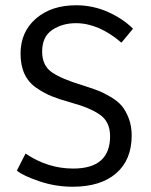

<svg xmlns="http://www.w3.org/2000/svg" viewBox="-20 -697 572 729"><path d="M44 -49 77 -114Q161 -57 258 -57Q398 -57 398 -180Q398 -234 360 -261Q322 -288 248 -308Q205 -320 176.5 -331.5Q148 -343 118 -363.5Q88 -384 73 -416.5Q58 -449 58 -493Q58 -576 116.5 -626.5Q175 -677 269 -677Q333 -677 390 -651.5Q447 -626 485 -588L441 -535Q355 -609 268 -609Q217 -609 178.5 -583.5Q140 -558 140 -501Q140 -448 177 -422.5Q214 -397 294 -373Q328 -362 349.5 -354Q371 -346 398.5 -330Q426 -314 441.5 -296Q457 -278 468.5 -248.5Q480 -219 480 -183Q480 -90 421 -39Q362 12 256 12Q191 12 130 -8.5Q69 -29 44 -49Z"/></svg>

Font: BreeCF
Style: Light
Weight: 300
Designer: Veronika Burian, Jos Scaglione
Foundry: TypeTogether
Version: Version 0.0.2